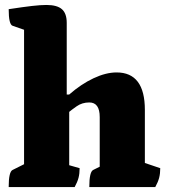

<svg xmlns="http://www.w3.org/2000/svg" viewBox="-20 -754 686 774"><path d="M15 0Q15 -62 31 -69L77 -92V-634L31 -650Q15 -655 15 -717Q74 -726 109 -730Q144 -734 167 -734Q210 -734 229.5 -717Q249 -700 249 -662V-373H259Q307 -415 357 -438.5Q407 -462 450 -462Q564 -462 564 -311V-97L626 -76Q626 -54 621.5 -37Q617 -20 606 0H340Q340 -62 356 -69L382 -82V-282Q382 -341 340 -341Q311 -341 289 -325.5Q267 -310 259 -303V-88L301 -76Q301 -54 296.5 -37Q292 -20 281 0Z"/></svg>

Font: Petrona Black
Style: Regular
Weight: 900
Designer: Ringo R. Seeber
Foundry: Ringo R. Seeber
Version: Version 2.001; ttfautohint (v1.8.3)